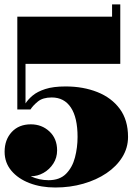

<svg xmlns="http://www.w3.org/2000/svg" viewBox="-30 -824 618 854"><path d="M505 -540H83.5V-364Q94.5 -381.5 115.2 -399Q136 -416.5 171.5 -428Q207 -439.5 262 -439.5Q340 -439.5 403 -414.5Q466 -389.5 502.8 -339.8Q539.5 -290 539.5 -215Q539.5 -166.5 514 -125.2Q488.5 -84 443.8 -53.8Q399 -23.5 340.5 -6.8Q282 10 216 10Q152.5 10 101.5 -9.5Q50.5 -29 20.5 -64.8Q-9.5 -100.5 -9.5 -149Q-9.5 -202.5 22.2 -236.8Q54 -271 107 -271Q156 -271 190 -239.2Q224 -207.5 224 -155Q224 -122.5 207.2 -96.5Q190.5 -70.5 163.8 -55.2Q137 -40 107 -40H106.5Q144.5 -22.5 186 -22.5Q235.5 -22.5 263.8 -51Q292 -79.5 303.5 -123.8Q315 -168 315 -215Q315 -301 285.2 -345.8Q255.5 -390.5 200 -390.5Q160.5 -390.5 138.5 -372.5Q116.5 -354.5 105.5 -337H47V-750H468.5V-804.5H505Z"/></svg>

Font: Bodoni* 06pt Fatface
Style: Regular
Weight: 900
Version: Version 2.3